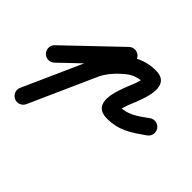

<svg xmlns="http://www.w3.org/2000/svg" viewBox="-191 -493 991 991"><g transform="rotate(45 304.5 2.5)"><path d="M-32.5 31.1C-15.4 49.1 13.1 49.7 31.1 32.5C74.1 -8.5 117.1 -49.6 160.1 -90.6C209.4 -137.7 258.7 -184.8 308.1 -231.9C326.1 -249.1 326.7 -277.6 309.5 -295.6C292.4 -313.5 263.9 -314.2 245.9 -297C196.6 -249.9 147.3 -202.8 97.9 -155.7C54.9 -114.7 11.9 -73.6 -31.1 -32.5C-49.1 -15.4 -49.7 13.1 -32.5 31.1ZM295.4 -305.6C272.7 -315.7 246.1 -305.5 235.9 -282.8C156.6 -105.3 77.3 72.1 -2.1 249.6C-12.2 272.3 -2.1 298.9 20.6 309.1C43.3 319.2 69.9 309.1 80.1 286.4C159.4 108.9 238.7 -68.6 318.1 -246.1C328.2 -268.8 318.1 -295.4 295.4 -305.6ZM235 -60.8C254.2 -110.5 294.2 -154.1 335.2 -187.1C362.3 -208.9 394.3 -219.5 429 -219.5C430.2 -219.5 414.1 -238.7 413 -230.3C409.5 -204.2 396.9 -177.2 387.2 -152.9C363 -92.2 307.8 45 427 45C515.2 45 567.4 7.4 634.9 -40.2C655.2 -54.6 660.1 -82.6 645.8 -102.9C631.4 -123.2 603.4 -128.1 583.1 -113.8C531.9 -77.7 494.1 -45 427 -45C426.2 -45 440.8 -24.6 442.3 -35.5C446.4 -64 460.1 -92.9 470.8 -119.5C494.6 -179.2 544 -309.5 429 -309.5C373.9 -309.5 321.8 -291.8 278.8 -257.2C225.3 -214.1 176 -157.9 151 -93.2C142.1 -70 153.6 -44 176.8 -35C200 -26.1 226 -37.6 235 -60.8Z"/></g></svg>

Font: FRB American Cursive Guidelines Arrows Black
Style: Bold Italic
Weight: 900
Italic angle: -25°
Version: Version 2.0;Modular Font Editor K font №1